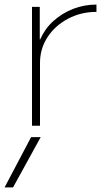

<svg xmlns="http://www.w3.org/2000/svg" viewBox="-45 -550 462 840"><path d="M12 270H-25L91 50H133ZM95 0V-520H129V-378H131Q151 -424 188.5 -458Q226 -492 274.5 -511Q323 -530 377 -530V-498Q309 -498 252.5 -468Q196 -438 163 -387.5Q130 -337 130 -275V0Z"/></svg>

Font: M PLUS 2 ExtraLight
Style: Regular
Weight: 250
Designer: Coji Morishita
Foundry: UNDERFOREST DESIGN
Version: Version 1.001